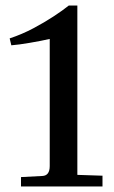

<svg xmlns="http://www.w3.org/2000/svg" viewBox="-20 -675 411 695"><path d="M56 0V-34L133 -38Q160 -39 160 -74V-534Q129 -527 88 -520Q47 -513 21 -511L15 -536Q60 -551 100.5 -572.5Q141 -594 174.5 -616Q208 -638 229 -655H260V-42L351 -39V0Z"/></svg>

Font: Gulzar
Style: Regular
Weight: 400
Designer: Borna Izadpanah, Alice Savoie, Simon Cozens, Fiona Ross
Version: Version 1.000;[7b34f74]; ttfautohint (v1.8.4)